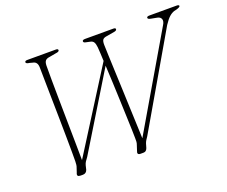

<svg xmlns="http://www.w3.org/2000/svg" viewBox="-114 -880 1253 1059"><g transform="rotate(-20 512.0 -350.0)"><path d="M834.5 -691.5Q834.5 -700 850 -700H1010Q1024 -700 1024 -693Q1024 -686.5 1002.5 -680L987.5 -676.5Q972 -671.5 957.5 -658.5Q943 -645.5 924.5 -617.5L611 -78Q606 -70.5 600.5 -62.2Q595 -54 591.5 -44L584 -18.5Q577.5 0 561 0H543.5Q521 0 531 -23L540.5 -52Q544.5 -62.5 544.8 -71.2Q545 -80 545 -90.5Q545 -104 544 -138Q543 -172 541.2 -218.8Q539.5 -265.5 537.5 -318.8Q535.5 -372 533.2 -424.8Q531 -477.5 528.5 -522.5L261 -84.5Q251.5 -72 246 -63.5Q240.5 -55 237.5 -44L231.5 -19Q224.5 0 205.5 0H191.5Q167 0 177 -22L185 -46Q189 -56 189.8 -64.5Q190.5 -73 191 -84Q191.5 -98 191.2 -135.2Q191 -172.5 190.5 -224.8Q190 -277 189 -336Q188 -395 187 -452.8Q186 -510.5 185.2 -559Q184.5 -607.5 184 -638Q183.5 -671 157 -675.5L140.5 -680Q119 -683 119 -691Q119 -700 133 -700H301Q314 -700 314 -692Q314 -682.5 293 -680.5L254.5 -673.5Q237.5 -671.5 230 -663Q222.5 -654.5 222 -635Q221.5 -606 222 -554.2Q222.5 -502.5 223.2 -438.5Q224 -374.5 225 -307.8Q226 -241 226.8 -180.8Q227.5 -120.5 228 -77.5L527 -551Q526 -578 524.8 -599Q523.5 -620 522.5 -633Q520.5 -653.5 514.2 -663.5Q508 -673.5 493 -676L470 -681Q456.5 -683 456.5 -691.5Q456.5 -700 473 -700H639Q651.5 -700 651.5 -692.5Q651.5 -687.5 647 -685Q642.5 -682.5 637 -681.5L590.5 -673.5Q572 -671 566 -662.2Q560 -653.5 560.5 -632Q561 -613 562.5 -572.8Q564 -532.5 566.2 -479.2Q568.5 -426 570.8 -367.2Q573 -308.5 575.2 -252.2Q577.5 -196 579.2 -150.2Q581 -104.5 582 -77L902.5 -624Q914.5 -643 909.8 -656.8Q905 -670.5 886.5 -674L852.5 -680.5Q834.5 -683.5 834.5 -691.5Z"/></g></svg>

Font: Fraunces 9pt S000 Thin
Style: Italic
Weight: 100
Italic angle: -16°
Version: Version 1.000; ttfautohint (v1.8.3)